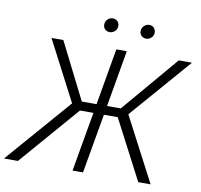

<svg xmlns="http://www.w3.org/2000/svg" viewBox="-134 -976 1127 1075"><g transform="rotate(10 429.5 -439.0)"><path d="M544.4 -338.4H465.8L406.7 0H347.2L406.2 -338.4H329.6L36.6 0H-42.5L279.3 -370.1L102.1 -710.9H169.4L331.1 -389.6H415L470.7 -710.9H530.3L474.6 -389.6H552.7L825.7 -710.9H900.9L600.1 -364.7L791 0H720.7ZM379.9 -838.4Q380.9 -855 392.6 -866.5Q404.3 -877.9 421.4 -878.4Q438.5 -878.4 449.5 -866.9Q460.4 -855.5 459 -838.4Q458 -822.3 445.8 -811Q433.6 -799.8 417.5 -799.3Q400.4 -799.3 389.6 -810.3Q378.9 -821.3 379.9 -838.4ZM586.9 -837.9Q587.9 -854.5 600.6 -866.2Q613.3 -877.9 628.4 -877.9Q645.5 -878.4 656.2 -866.7Q667 -855 666 -837.9Q665 -821.3 652.8 -810.3Q640.6 -799.3 624.5 -798.8Q607.9 -798.8 596.9 -809.8Q585.9 -820.8 586.9 -837.9Z"/></g></svg>

Font: RobotoInd Light
Style: Italic
Weight: 300
Italic angle: -12°
Designer: Google
Version: Version 2.001151; 2014